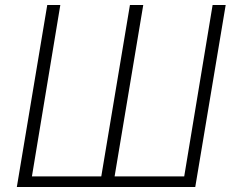

<svg xmlns="http://www.w3.org/2000/svg" viewBox="-20 -744 938 764"><path d="M168 -724H220L107 -42H383L497 -724H550L436 -42H713L826 -724H878L757 0H47Z"/></svg>

Font: Nebula Sans Light
Style: Regular
Weight: 300
Italic angle: -9°
Designer: Paul D. Hunt for Adobe (as Source Sans)
Foundry: Nebula Entertainment & Broadcasting LLC
Version: Version 1.010